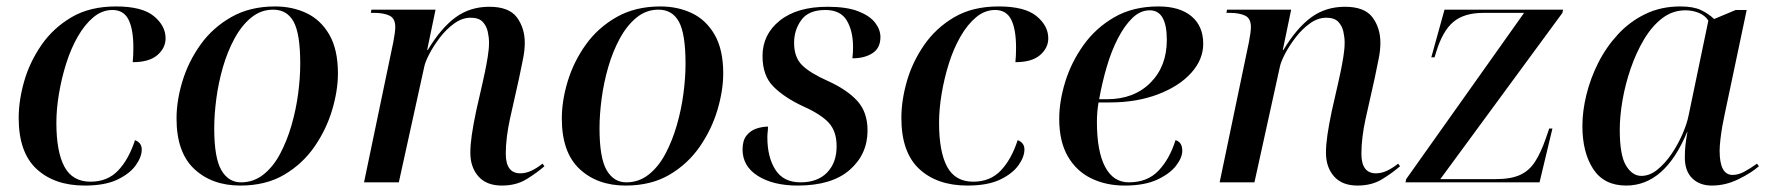

<svg xmlns="http://www.w3.org/2000/svg" viewBox="-20 -566 5497 596"><path d="M243 10Q149 10 93.5 -41.5Q38 -93 38 -200Q38 -254 55 -313.5Q72 -373 108.5 -426Q145 -479 202 -512.5Q259 -546 340 -546Q421 -546 457.5 -516Q494 -486 494 -447Q494 -417 468.5 -395Q443 -373 392 -373Q393 -383 393.5 -394.5Q394 -406 394 -418Q394 -475 379 -505Q364 -535 329 -535Q297 -535 270 -512.5Q243 -490 221.5 -452.5Q200 -415 185.5 -369Q171 -323 163 -275Q155 -227 155 -185Q155 -95 180 -48.5Q205 -2 261 -2Q314 -2 347 -37Q380 -72 399 -131Q420 -123 420 -102Q420 -79 401.5 -53Q383 -27 344.5 -8.5Q306 10 243 10Z M726 10Q638 10 583 -41.5Q528 -93 528 -198Q528 -254 546.5 -314.5Q565 -375 602.5 -427.5Q640 -480 698 -513Q756 -546 834 -546Q888 -546 932 -525Q976 -504 1002.5 -458Q1029 -412 1029 -338Q1029 -285 1011 -224.5Q993 -164 956 -110.5Q919 -57 862 -23.5Q805 10 726 10ZM728 0Q767 0 797.5 -24Q828 -48 849.5 -88.5Q871 -129 885 -177.5Q899 -226 905.5 -275.5Q912 -325 912 -368Q912 -461 891.5 -498.5Q871 -536 828 -536Q790 -536 760 -511.5Q730 -487 708 -446.5Q686 -406 672 -357.5Q658 -309 651.5 -259.5Q645 -210 645 -168Q645 -76 667 -38Q689 0 728 0Z M1538 10Q1490 10 1465 -18.5Q1440 -47 1440 -92Q1440 -116 1444.5 -147Q1449 -178 1458 -221L1478 -309Q1481 -322 1485.5 -343.5Q1490 -365 1494 -389.5Q1498 -414 1498 -434Q1498 -450 1494 -468Q1490 -486 1478 -498.5Q1466 -511 1441 -511Q1415 -511 1390.5 -493.5Q1366 -476 1346 -450Q1326 -424 1313 -399Q1300 -374 1297 -359L1218 0H1110L1201 -436Q1207 -467 1207 -482Q1207 -509 1189 -517.5Q1171 -526 1142 -526H1131L1133 -536H1332L1306 -411H1308Q1349 -479 1394 -512Q1439 -545 1499 -545Q1560 -545 1584.5 -512Q1609 -479 1609 -433Q1609 -408 1602.5 -378Q1596 -348 1591 -322L1563 -197Q1557 -170 1553.5 -142Q1550 -114 1550 -89Q1550 -28 1595 -28Q1613 -28 1630.5 -36.5Q1648 -45 1664 -58L1670 -50Q1646 -29 1614 -9.5Q1582 10 1538 10Z M1922 10Q1834 10 1779 -41.5Q1724 -93 1724 -198Q1724 -254 1742.5 -314.5Q1761 -375 1798.5 -427.5Q1836 -480 1894 -513Q1952 -546 2030 -546Q2084 -546 2128 -525Q2172 -504 2198.5 -458Q2225 -412 2225 -338Q2225 -285 2207 -224.5Q2189 -164 2152 -110.5Q2115 -57 2058 -23.5Q2001 10 1922 10ZM1924 0Q1963 0 1993.5 -24Q2024 -48 2045.5 -88.5Q2067 -129 2081 -177.5Q2095 -226 2101.5 -275.5Q2108 -325 2108 -368Q2108 -461 2087.5 -498.5Q2067 -536 2024 -536Q1986 -536 1956 -511.5Q1926 -487 1904 -446.5Q1882 -406 1868 -357.5Q1854 -309 1847.5 -259.5Q1841 -210 1841 -168Q1841 -76 1863 -38Q1885 0 1924 0Z M2456 10Q2380 10 2332.5 -20Q2285 -50 2285 -102Q2285 -130 2297.5 -145.5Q2310 -161 2328.5 -167Q2347 -173 2364 -173Q2364 -165 2363 -156.5Q2362 -148 2362 -140Q2362 -78 2387 -39Q2412 0 2465 0Q2518 0 2547.5 -30.5Q2577 -61 2577 -112Q2577 -158 2553 -184.5Q2529 -211 2473 -236Q2415 -263 2381 -297Q2347 -331 2347 -392Q2347 -459 2400.5 -502Q2454 -545 2549 -545Q2608 -545 2644 -531Q2680 -517 2696.5 -495.5Q2713 -474 2713 -451Q2713 -417 2688.5 -401Q2664 -385 2626 -385Q2627 -394 2627.5 -402.5Q2628 -411 2628 -419Q2628 -470 2608.5 -502.5Q2589 -535 2542 -535Q2490 -535 2467.5 -504Q2445 -473 2445 -433Q2445 -388 2470 -363.5Q2495 -339 2549 -315Q2609 -288 2641 -253Q2673 -218 2673 -161Q2673 -87 2617.5 -38.5Q2562 10 2456 10Z M2983 10Q2889 10 2833.5 -41.5Q2778 -93 2778 -200Q2778 -254 2795 -313.5Q2812 -373 2848.5 -426Q2885 -479 2942 -512.5Q2999 -546 3080 -546Q3161 -546 3197.5 -516Q3234 -486 3234 -447Q3234 -417 3208.5 -395Q3183 -373 3132 -373Q3133 -383 3133.5 -394.5Q3134 -406 3134 -418Q3134 -475 3119 -505Q3104 -535 3069 -535Q3037 -535 3010 -512.5Q2983 -490 2961.5 -452.5Q2940 -415 2925.5 -369Q2911 -323 2903 -275Q2895 -227 2895 -185Q2895 -95 2920 -48.5Q2945 -2 3001 -2Q3054 -2 3087 -37Q3120 -72 3139 -131Q3160 -123 3160 -102Q3160 -79 3141.5 -53Q3123 -27 3084.5 -8.5Q3046 10 2983 10Z M3471 10Q3413 10 3367 -12.5Q3321 -35 3294.5 -81Q3268 -127 3268 -197Q3268 -251 3286.5 -311.5Q3305 -372 3343 -425.5Q3381 -479 3439 -512.5Q3497 -546 3576 -546Q3642 -546 3678.5 -515.5Q3715 -485 3715 -430Q3715 -381 3677.5 -339.5Q3640 -298 3574 -273Q3508 -248 3425 -248H3390Q3385 -218 3385 -188Q3385 -96 3410.5 -48Q3436 0 3484 0Q3542 0 3576.5 -36.5Q3611 -73 3629 -131Q3650 -125 3650 -98Q3650 -77 3631 -52Q3612 -27 3572.5 -8.5Q3533 10 3471 10ZM3416 -258Q3500 -258 3551 -309Q3602 -360 3602 -442Q3602 -534 3549 -534Q3520 -534 3495.5 -510.5Q3471 -487 3450.5 -447.5Q3430 -408 3415.5 -358.5Q3401 -309 3392 -258Z M4194 10Q4146 10 4121 -18.5Q4096 -47 4096 -92Q4096 -116 4100.5 -147Q4105 -178 4114 -221L4134 -309Q4137 -322 4141.5 -343.5Q4146 -365 4150 -389.5Q4154 -414 4154 -434Q4154 -450 4150 -468Q4146 -486 4134 -498.5Q4122 -511 4097 -511Q4071 -511 4046.5 -493.5Q4022 -476 4002 -450Q3982 -424 3969 -399Q3956 -374 3953 -359L3874 0H3766L3857 -436Q3863 -467 3863 -482Q3863 -509 3845 -517.5Q3827 -526 3798 -526H3787L3789 -536H3988L3962 -411H3964Q4005 -479 4050 -512Q4095 -545 4155 -545Q4216 -545 4240.5 -512Q4265 -479 4265 -433Q4265 -408 4258.5 -378Q4252 -348 4247 -322L4219 -197Q4213 -170 4209.5 -142Q4206 -114 4206 -89Q4206 -28 4251 -28Q4269 -28 4286.5 -36.5Q4304 -45 4320 -58L4326 -50Q4302 -29 4270 -9.5Q4238 10 4194 10Z M4343 0 4345 -10 4711 -526H4584Q4525 -526 4491.5 -498Q4458 -470 4438 -404L4433 -388H4423L4464 -536H4832L4830 -526L4451 -10H4623Q4670 -10 4698.5 -23Q4727 -36 4745 -64Q4763 -92 4778 -135L4789 -167H4799L4759 0Z M5028 10Q4959 10 4925.5 -41.5Q4892 -93 4892 -175Q4892 -221 4904.5 -272Q4917 -323 4941.5 -371.5Q4966 -420 5002.5 -459.5Q5039 -499 5087.5 -522.5Q5136 -546 5196 -546Q5236 -546 5259.5 -535Q5283 -524 5301 -507L5368 -535H5402L5333 -208Q5330 -195 5326.5 -175Q5323 -155 5320.5 -133.5Q5318 -112 5318 -98Q5318 -23 5358 -23Q5376 -23 5394.5 -33Q5413 -43 5434 -58L5440 -50Q5416 -29 5376 -9.5Q5336 10 5294 10Q5256 10 5233 -12.5Q5210 -35 5210 -77Q5210 -99 5212 -116.5Q5214 -134 5218 -156H5217Q5148 10 5028 10ZM5075 -20Q5101 -20 5125 -39.5Q5149 -59 5169 -88.5Q5189 -118 5203 -150.5Q5217 -183 5222 -209L5283 -502Q5273 -518 5253.5 -526Q5234 -534 5212 -534Q5172 -534 5140 -509.5Q5108 -485 5083.5 -444Q5059 -403 5042 -353.5Q5025 -304 5016.5 -254.5Q5008 -205 5008 -163Q5008 -84 5027.5 -52Q5047 -20 5075 -20Z"/></svg>

Font: Noto Serif Display Medium
Style: Italic
Weight: 500
Italic angle: -12°
Designer: Monotype Design Team
Foundry: Monotype Imaging Inc.
Version: Version 2.009